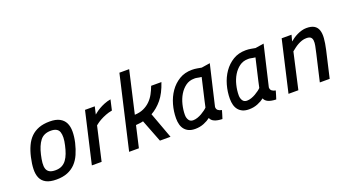

<svg xmlns="http://www.w3.org/2000/svg" viewBox="-59 -1229 3121 1757"><g transform="rotate(-20 1502.0 -350.0)"><path d="M382 -510Q441 -510 477.5 -490.5Q514 -471 531 -436.5Q548 -402 548 -353.5Q548 -305 535 -247Q521 -188 500 -140.5Q479 -93 447 -59.5Q415 -26 369.5 -7.5Q324 11 262 11Q199 11 162 -8.5Q125 -28 109 -64Q93 -100 94.5 -150.5Q96 -201 110 -262Q123 -320 144.5 -366.5Q166 -413 198 -444.5Q230 -476 275 -493Q320 -510 382 -510ZM281 -72Q318 -72 344 -85.5Q370 -99 388 -123.5Q406 -148 418.5 -181.5Q431 -215 440 -256Q459 -337 444 -382Q429 -427 363 -427Q294 -427 258.5 -381Q223 -335 204 -252Q194 -209 191 -175.5Q188 -142 195.5 -119Q203 -96 223.5 -84Q244 -72 281 -72Z M723 -499H818L801 -425Q806 -429 821 -441Q836 -453 859 -466.5Q882 -480 911.5 -492Q941 -504 975 -510L952 -409Q917 -403 887 -391Q857 -379 834.5 -366.5Q812 -354 797.5 -343Q783 -332 778 -328L703 0H608Z M971 0 1135 -711H1230L1136 -301Q1186 -303 1223 -320Q1260 -337 1287.5 -364Q1315 -391 1334 -426Q1353 -461 1367 -499H1467Q1434 -400 1386.5 -342.5Q1339 -285 1281 -253L1374 0H1271L1186 -219Q1166 -214 1148.5 -212.5Q1131 -211 1114 -209L1066 0Z M1942 -510Q1919 -411 1896 -314Q1873 -217 1850 -117Q1850 -95 1863.5 -84Q1877 -73 1900 -69Q1895 -49 1888.5 -29.5Q1882 -10 1876 10Q1779 7 1762 -42Q1737 -22 1698 -6Q1659 10 1613 10Q1577 10 1552 -1Q1527 -12 1510.5 -32Q1494 -52 1486.5 -79.5Q1479 -107 1479 -140Q1479 -207 1497.5 -273Q1516 -339 1552.5 -391.5Q1589 -444 1642.5 -476.5Q1696 -509 1767 -509Q1793 -509 1817.5 -504.5Q1842 -500 1859 -497ZM1621 -71Q1642 -71 1664 -78.5Q1686 -86 1706 -97.5Q1726 -109 1742 -121Q1758 -133 1766 -142Q1773 -173 1779.5 -203.5Q1786 -234 1794 -266L1829 -417L1807 -420Q1796 -422 1783 -424.5Q1770 -427 1758 -426Q1711 -426 1675.5 -400Q1640 -374 1615.5 -333.5Q1591 -293 1578.5 -242Q1566 -191 1566 -142Q1566 -114 1579.5 -92.5Q1593 -71 1621 -71Z M2466 -510Q2443 -411 2420 -314Q2397 -217 2374 -117Q2374 -95 2387.5 -84Q2401 -73 2424 -69Q2419 -49 2412.5 -29.5Q2406 -10 2400 10Q2303 7 2286 -42Q2261 -22 2222 -6Q2183 10 2137 10Q2101 10 2076 -1Q2051 -12 2034.5 -32Q2018 -52 2010.5 -79.5Q2003 -107 2003 -140Q2003 -207 2021.5 -273Q2040 -339 2076.5 -391.5Q2113 -444 2166.5 -476.5Q2220 -509 2291 -509Q2317 -509 2341.5 -504.5Q2366 -500 2383 -497ZM2145 -71Q2166 -71 2188 -78.5Q2210 -86 2230 -97.5Q2250 -109 2266 -121Q2282 -133 2290 -142Q2297 -173 2303.5 -203.5Q2310 -234 2318 -266L2353 -417L2331 -420Q2320 -422 2307 -424.5Q2294 -427 2282 -426Q2235 -426 2199.5 -400Q2164 -374 2139.5 -333.5Q2115 -293 2102.5 -242Q2090 -191 2090 -142Q2090 -114 2103.5 -92.5Q2117 -71 2145 -71Z M2523 0 2638 -499H2734L2718 -439Q2732 -451 2750.5 -463.5Q2769 -476 2790.5 -486.5Q2812 -497 2835.5 -503.5Q2859 -510 2882 -510Q2929 -510 2956 -494Q2983 -478 2994 -446.5Q3005 -415 3001.5 -368.5Q2998 -322 2984 -260L2924 0H2828L2888 -259Q2897 -298 2903 -328.5Q2909 -359 2906.5 -380Q2904 -401 2891.5 -412Q2879 -423 2850 -423Q2827 -423 2806 -416Q2785 -409 2766 -398.5Q2747 -388 2730 -375Q2713 -362 2698 -350L2619 0Z"/></g></svg>

Font: Panefresco 600wt
Style: Italic
Weight: 600
Foundry: Campivisivi & Chank Co
Version: Version 1.000